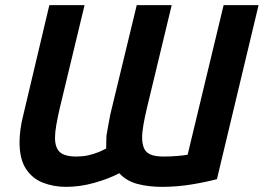

<svg xmlns="http://www.w3.org/2000/svg" viewBox="-20 -713 1026 747"><path d="M237 14Q189 14 147.5 -2Q106 -18 81 -56Q56 -94 56 -160Q56 -182 59.5 -209Q63 -236 71 -267L172 -693H309L212 -290Q204 -255 199 -226.5Q194 -198 194 -177Q194 -139 212.5 -121.5Q231 -104 278 -104Q301 -104 322 -108.5Q343 -113 361.5 -120.5Q380 -128 393 -135Q393 -147 393.5 -159.5Q394 -172 394 -184Q397 -203 401 -224Q405 -245 409 -267L512 -693H648L551 -290Q543 -256 538 -227.5Q533 -199 533 -177Q533 -153 540.5 -136Q548 -119 566.5 -111.5Q585 -104 616 -104Q641 -104 667.5 -106Q694 -108 710 -111L850 -693H986L824 -16Q779 -4 723 5Q667 14 610 14Q559 14 516 3Q473 -8 444 -39Q402 -17 346.5 -1.5Q291 14 237 14Z"/></svg>

Font: Ubuntu Sans
Style: Bold Italic
Weight: 700
Italic angle: -13.5°
Designer: Dalton Maag Ltd
Foundry: Dalton Maag Ltd
Version: Version 1.006